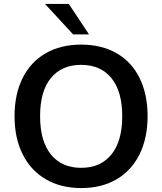

<svg xmlns="http://www.w3.org/2000/svg" viewBox="-20 -948 826 977"><path d="M54 -357Q54 -468 95 -550.5Q136 -633 212.5 -677Q289 -721 393 -721Q497 -721 573.5 -677Q650 -633 690.5 -550.5Q731 -468 731 -357Q731 -245 690 -162.5Q649 -80 573 -35.5Q497 9 393 9Q290 9 213.5 -35.5Q137 -80 95.5 -162.5Q54 -245 54 -357ZM602 -357Q602 -483 547 -550.5Q492 -618 393 -618Q294 -618 239 -551Q184 -484 184 -357Q184 -230 239 -162Q294 -94 393 -94Q492 -94 547 -162Q602 -230 602 -357ZM352 -773 209 -928H330L433 -773Z"/></svg>

Font: Muli-Bold
Style: Bold
Weight: 700
Version: Version 2.000